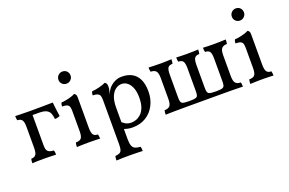

<svg xmlns="http://www.w3.org/2000/svg" viewBox="-113 -1114 2670 1774"><g transform="rotate(-20 1221.5 -227.0)"><path d="M36 3Q36 -11 37 -21Q38 -31 41 -40Q71 -40 85.5 -57.5Q100 -75 100 -127V-331Q100 -383 85.5 -400.5Q71 -418 41 -418Q38 -427 37 -437.5Q36 -448 36 -461Q58 -460 86 -459.5Q114 -459 142 -458.5Q170 -458 190 -458V-116Q190 -72 207 -57Q224 -42 264 -40Q267 -32 268 -21Q269 -10 269 3Q250 2 229 1.5Q208 1 187 0.5Q166 0 145 0Q114 0 86 0.5Q58 1 36 3ZM372 -310Q369 -343 359.5 -366.5Q350 -390 325 -402.5Q300 -415 250 -415H168L187 -458Q247 -458 290 -458.5Q333 -459 361.5 -459.5Q390 -460 405 -460Q407 -444 409 -422.5Q411 -401 414.5 -375.5Q418 -350 422 -322Q414 -317 401 -313.5Q388 -310 372 -310Z M474 3Q474 -7 475 -18.5Q476 -30 479 -40Q519 -40 533.5 -58.5Q548 -77 548 -127V-325Q548 -349 543.5 -364.5Q539 -380 523 -388Q507 -396 473 -396Q473 -407 475 -416Q477 -425 482 -433Q497 -433 524.5 -438Q552 -443 578 -451Q604 -459 616 -467Q625 -464 631.5 -455Q638 -446 638 -427V-127Q638 -77 651.5 -58.5Q665 -40 697 -40Q700 -30 701 -17Q702 -4 702 3Q685 2 666 1.5Q647 1 627.5 0.5Q608 0 589 0Q570 0 549.5 0.5Q529 1 510 1.5Q491 2 474 3ZM585 -580Q560 -580 543 -597Q526 -614 526 -638Q526 -665 544 -682Q562 -699 585 -699Q612 -699 628.5 -682Q645 -665 645 -638Q645 -615 627.5 -597.5Q610 -580 585 -580Z M775 245Q775 231 776 220.5Q777 210 780 202Q807 200 822 192.5Q837 185 843 166.5Q849 148 849 115V-325Q849 -349 844 -364Q839 -379 823 -387Q807 -395 774 -396Q774 -407 776 -416Q778 -425 783 -433Q814 -435 854 -445Q894 -455 917 -467Q926 -464 932.5 -454.5Q939 -445 939 -423Q939 -400 932.5 -379.5Q926 -359 915 -325L939 -306V95Q939 138 948 160.5Q957 183 977 191.5Q997 200 1028 202Q1031 210 1032 220.5Q1033 231 1033 245Q1018 244 997.5 243.5Q977 243 954 242.5Q931 242 907 242Q872 242 833.5 242.5Q795 243 775 245ZM1022 9Q994 9 972.5 4Q951 -1 925 -9V-86Q945 -65 968.5 -51Q992 -37 1027 -37Q1048 -37 1072.5 -45.5Q1097 -54 1120 -75Q1143 -96 1157.5 -134Q1172 -172 1172 -232Q1172 -285 1157.5 -323.5Q1143 -362 1117.5 -383Q1092 -404 1060 -404Q1031 -404 1003 -385.5Q975 -367 957 -325Q939 -283 939 -213L910 -319Q923 -351 932.5 -368Q942 -385 947 -393Q956 -408 975.5 -425.5Q995 -443 1023 -455Q1051 -467 1084 -467Q1143 -467 1184.5 -444Q1226 -421 1248.5 -374Q1271 -327 1271 -254Q1271 -180 1240 -120Q1209 -60 1153 -25.5Q1097 9 1022 9Z M1347 3Q1347 -11 1348 -21Q1349 -31 1352 -40Q1387 -40 1403.5 -57.5Q1420 -75 1420 -127V-331Q1420 -383 1403.5 -400.5Q1387 -418 1352 -418Q1349 -427 1348 -437.5Q1347 -448 1347 -461Q1372 -460 1403 -459Q1434 -458 1465 -458Q1494 -458 1523.5 -459Q1553 -460 1572 -461Q1572 -448 1571 -437.5Q1570 -427 1567 -418Q1535 -418 1522 -400.5Q1509 -383 1509 -331V-107Q1509 -83 1513 -68.5Q1517 -54 1530 -48Q1540 -44 1557.5 -42.5Q1575 -41 1597 -41Q1617 -41 1635 -42.5Q1653 -44 1663 -48Q1676 -54 1679.5 -68.5Q1683 -83 1683 -107V-331Q1683 -383 1669.5 -400.5Q1656 -418 1624 -418Q1621 -427 1620 -437.5Q1619 -448 1619 -461Q1639 -460 1668.5 -459Q1698 -458 1727 -458Q1756 -458 1785.5 -459Q1815 -460 1835 -461Q1835 -448 1834 -437.5Q1833 -427 1830 -418Q1798 -418 1784.5 -400.5Q1771 -383 1771 -331V-107Q1771 -83 1775 -68.5Q1779 -54 1792 -48Q1802 -44 1820 -42.5Q1838 -41 1858 -41Q1879 -41 1896.5 -42.5Q1914 -44 1924 -48Q1937 -54 1941 -68.5Q1945 -83 1945 -107V-331Q1945 -383 1932 -400.5Q1919 -418 1887 -418Q1884 -427 1883 -437.5Q1882 -448 1882 -461Q1901 -460 1930.5 -459Q1960 -458 1989 -458Q2021 -458 2051.5 -459Q2082 -460 2106 -461Q2106 -448 2105 -437.5Q2104 -427 2102 -418Q2068 -418 2051 -400.5Q2034 -383 2034 -331V-127Q2034 -75 2051 -57.5Q2068 -40 2102 -40Q2104 -31 2105 -21Q2106 -11 2106 3Q2088 2 2065.5 1.5Q2043 1 2005.5 0.5Q1968 0 1906 0H1547Q1486 0 1449 0.5Q1412 1 1389.5 1.5Q1367 2 1347 3Z M2179 3Q2179 -7 2180 -18.5Q2181 -30 2184 -40Q2224 -40 2238.5 -58.5Q2253 -77 2253 -127V-325Q2253 -349 2248.5 -364.5Q2244 -380 2228 -388Q2212 -396 2178 -396Q2178 -407 2180 -416Q2182 -425 2187 -433Q2202 -433 2229.5 -438Q2257 -443 2283 -451Q2309 -459 2321 -467Q2330 -464 2336.5 -455Q2343 -446 2343 -427V-127Q2343 -77 2356.5 -58.5Q2370 -40 2402 -40Q2405 -30 2406 -17Q2407 -4 2407 3Q2390 2 2371 1.5Q2352 1 2332.5 0.5Q2313 0 2294 0Q2275 0 2254.5 0.5Q2234 1 2215 1.5Q2196 2 2179 3ZM2290 -580Q2265 -580 2248 -597Q2231 -614 2231 -638Q2231 -665 2249 -682Q2267 -699 2290 -699Q2317 -699 2333.5 -682Q2350 -665 2350 -638Q2350 -615 2332.5 -597.5Q2315 -580 2290 -580Z"/></g></svg>

Font: Vollkorn
Style: Regular
Weight: 400
Designer: Friedrich Althausen
Foundry: Friedrich Althausen
Version: Version 5.001